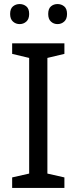

<svg xmlns="http://www.w3.org/2000/svg" viewBox="-20 -928 379 948"><path d="M298 0H40V-52L124 -71V-642L40 -662V-714H298V-662L214 -642V-71L298 -52ZM30 -859Q30 -885 44 -896.5Q58 -908 77 -908Q96 -908 110 -896.5Q124 -885 124 -859Q124 -834 110 -821.5Q96 -809 77 -809Q58 -809 44 -821.5Q30 -834 30 -859ZM218 -859Q218 -885 231.5 -896.5Q245 -908 264 -908Q283 -908 297 -896.5Q311 -885 311 -859Q311 -834 297 -821.5Q283 -809 264 -809Q245 -809 231.5 -821.5Q218 -834 218 -859Z"/></svg>

Font: Go Noto Kurrent-Regular
Style: Regular
Weight: 400
Designer: Monotype Design Team
Foundry: Monotype Imaging Inc.
Version: Version 2.012; ttfautohint (v1.8.4.7-5d5b)